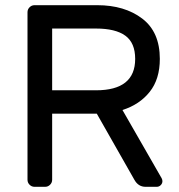

<svg xmlns="http://www.w3.org/2000/svg" viewBox="-20 -720 691 740"><path d="M596 -493Q596 -415 557 -366Q518 -317 452 -296L603 -33Q606 -27 606 -22Q606 -13 599.5 -6.5Q593 0 584 0H541Q513 0 498 -27L353 -282H181V-27Q181 -16 173 -8Q165 0 154 0H113Q102 0 94 -8Q86 -16 86 -27V-673Q86 -684 94 -692Q102 -700 113 -700H355Q460 -700 528 -648.5Q596 -597 596 -493ZM350 -372Q501 -372 501 -493Q501 -555 463 -582.5Q425 -610 350 -610H181V-372Z"/></svg>

Font: Rubik
Style: Regular
Weight: 400
Designer: Hubert & Fischer
Foundry: Hubert & Fischer
Version: Version 1.100